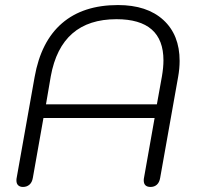

<svg xmlns="http://www.w3.org/2000/svg" viewBox="-20 -730 778 760"><path d="M45 -16Q45 -22 46 -26L117 -425Q142 -566 225.5 -638Q309 -710 447 -710Q562 -710 626.5 -651Q691 -592 691 -489Q691 -458 685 -425L614 -26Q611 -8 601 1Q591 10 576 10Q549 10 549 -16Q549 -22 550 -26L592 -263H152L110 -26Q107 -8 96.5 1Q86 10 71 10Q59 10 52 3.5Q45 -3 45 -16ZM601 -317 621 -428Q627 -463 627 -491Q627 -654 441 -654Q222 -654 181 -428L162 -317Z"/></svg>

Font: Kodchasan Light
Style: Italic
Weight: 300
Italic angle: -10°
Version: Version 1.000; ttfautohint (v1.6)